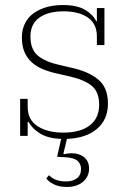

<svg xmlns="http://www.w3.org/2000/svg" viewBox="-20 -540 516 763"><path d="M246 203Q215 203 194 192.5Q173 182 164 169L175 156Q197 181 243 181Q269 181 285.5 168.5Q302 156 302 131Q302 113 289 100Q276 87 241 85L207 83L223 12Q170 10 138.5 -10Q107 -30 93 -56H90V0H60V-147H90V-115Q90 -64 129.5 -38.5Q169 -13 231 -13Q299 -13 336.5 -41.5Q374 -70 374 -124Q374 -175 344.5 -199Q315 -223 258 -236L210 -247Q177 -254 150.5 -265Q124 -276 105.5 -293Q87 -310 77 -334Q67 -358 67 -391Q67 -422 79 -446.5Q91 -471 113 -487Q135 -503 164.5 -511.5Q194 -520 230 -520Q286 -520 318 -501Q350 -482 362 -456H365V-508H395V-361H365V-395Q365 -445 329.5 -470Q294 -495 232 -495Q172 -495 136.5 -470Q101 -445 101 -395Q101 -343 131 -318.5Q161 -294 216 -282L263 -271Q332 -256 370.5 -224Q409 -192 409 -128Q409 -65 365.5 -28Q322 9 246 12L232 70L234 73Q241 71 249.5 70Q258 69 265 69Q295 69 314.5 85Q334 101 334 130Q334 162 309.5 182.5Q285 203 246 203Z"/></svg>

Font: IBM Plex Serif ExtLt
Style: Regular
Weight: 200
Designer: Mike Abbink, Paul van der Laan, Pieter van Rosmalen
Foundry: Bold Monday
Version: Version 3.001